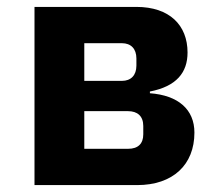

<svg xmlns="http://www.w3.org/2000/svg" viewBox="-20 -536 640 556"><path d="M79.9 0H377.1C480.8 0 543 -58.9 543 -152C543 -219.1 496.1 -259.9 414.1 -266V-271C491.1 -285.9 523.1 -326 523.1 -383.9C523.1 -463.1 470.9 -516 375 -516H79.9ZM224.1 -105.1V-214.1H350.9C377.8 -214.1 394.9 -199.9 394.9 -171.2V-147C394.9 -120 380 -105.1 350.9 -105.1ZM224.1 -301.8V-410.9H333.1C359 -410.9 375 -394.9 375 -366.8V-345.9C375 -317.8 359 -301.8 333.1 -301.8Z"/></svg>

Font: Margiela Mono Bold
Style: Regular
Weight: 700
Designer: Mike Abbink, Paul van der Laan, Pieter van Rosmalen
Foundry: Bold Monday
Version: Version 2.003 2021